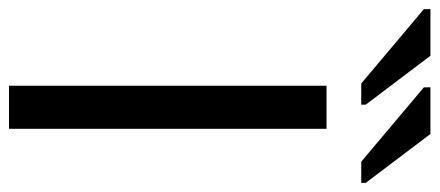

<svg xmlns="http://www.w3.org/2000/svg" viewBox="-362 -664 953 416"><g transform="rotate(90 114.0 -456.5)"><path d="M92.3 0V-688H185.5V0ZM256.8 -763.2 95.7 -898.9V-913.1H196.8L302.7 -772.9V-763.2ZM87.4 -763.2 -73.7 -898.9V-913.1H27.3L133.3 -772.9V-763.2Z"/></g></svg>

Font: Arial
Style: Regular
Weight: 400
Designer: Steve Matteson
Foundry: Ascender Corporation
Version: Version 2.00.3